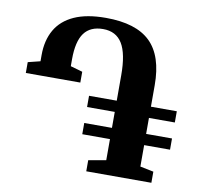

<svg xmlns="http://www.w3.org/2000/svg" viewBox="-82 -844 1017 935"><g transform="rotate(10 426.5 -376.0)"><path d="M403 0V-55L489.5 -70V-174.5H352.5V-230H489.5V-309H352.5V-364.5H489.5V-490.5Q489.5 -596.5 459 -646.5Q428.5 -696.5 364 -696.5Q301 -696.5 270.5 -655Q240 -613.5 240 -525.5V-491L299.5 -474V-420.5H30V-474L90.5 -489V-520Q90.5 -592.5 120.5 -644.8Q150.5 -697 212 -724.8Q273.5 -752.5 368 -752.5Q517.5 -752.5 588 -684Q658.5 -615.5 658.5 -470.5V-364.5H786.5V-309H658.5V-230H786.5V-174.5H658.5V-68.5L725 -55V0Z"/></g></svg>

Font: Merriweather 48pt ExtraBold
Style: Regular
Weight: 800
Version: Version 2.100